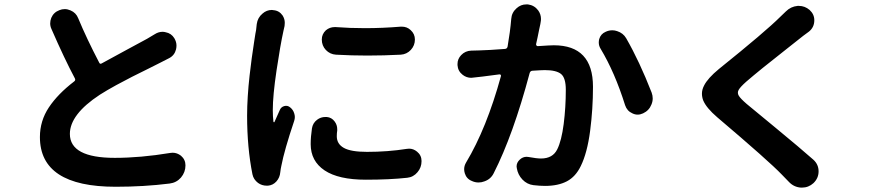

<svg xmlns="http://www.w3.org/2000/svg" viewBox="-20 -814 4040 876"><path d="M686.5 -658.2Q703.1 -668.9 721.7 -668.9Q728.5 -668.9 735.4 -667Q761.7 -662.1 775.4 -639.6Q785.2 -623 785.2 -606.4Q785.2 -597.7 783.2 -588.9Q776.4 -561.5 752 -548.8Q747.1 -546.9 711.9 -528.3Q703.1 -523.4 657.7 -501Q612.3 -478.5 583 -463.9Q553.7 -449.2 510.7 -425.8Q467.8 -402.3 435.5 -381.8Q298.8 -292 298.8 -203.1Q298.8 -93.8 503.9 -93.8Q621.1 -93.8 756.8 -116.2Q762.7 -117.2 767.6 -117.2Q788.1 -117.2 805.7 -103.5Q826.2 -85.9 826.2 -59.6Q826.2 -28.3 805.7 -3.9Q785.2 19.5 753.9 23.4Q636.7 38.1 507.8 38.1Q162.1 38.1 162.1 -188.5Q162.1 -262.7 203.1 -324.2Q244.1 -385.7 318.4 -442.4Q326.2 -448.2 321.3 -457Q274.4 -544.9 214.8 -681.6Q209 -694.3 209 -707Q209 -719.7 213.9 -732.4Q224.6 -757.8 251 -767.6Q262.7 -772.5 275.4 -772.5Q288.1 -772.5 301.8 -766.6Q327.1 -755.9 336.9 -730.5Q375 -638.7 432.6 -528.3Q436.5 -519.5 445.3 -525.4Q489.3 -549.8 561 -588.4Q632.8 -627 650.4 -636.7Q671.9 -649.4 686.5 -658.2Z M1512.7 -564.5Q1485.4 -566.4 1466.8 -585.9Q1448.2 -605.5 1448.2 -633.8Q1448.2 -658.2 1466.8 -675.8Q1484.4 -690.4 1506.8 -690.4Q1508.8 -690.4 1511.7 -690.4Q1576.2 -685.5 1645.5 -685.5Q1724.6 -685.5 1808.6 -692.4Q1811.5 -692.4 1813.5 -692.4Q1836.9 -692.4 1853.5 -676.8Q1873 -659.2 1873 -633.8Q1873 -606.4 1854.5 -586.4Q1835.9 -566.4 1808.6 -564.5Q1731.4 -560.5 1656.2 -560.5Q1584 -560.5 1512.7 -564.5ZM1403.3 -228.5Q1407.2 -252.9 1426.8 -267.6Q1443.4 -280.3 1464.8 -280.3Q1467.8 -280.3 1470.7 -280.3Q1493.2 -278.3 1506.8 -259.8Q1518.6 -244.1 1518.6 -224.6Q1518.6 -221.7 1518.6 -218.8Q1516.6 -206.1 1516.6 -192.4Q1516.6 -157.2 1548.8 -139.2Q1581.1 -121.1 1654.3 -121.1Q1749 -121.1 1835.9 -134.8Q1841.8 -135.7 1846.7 -135.7Q1866.2 -135.7 1882.8 -122.1Q1903.3 -105.5 1903.3 -79.1Q1903.3 -49.8 1884.8 -28.3Q1866.2 -5.9 1837.9 -2.9Q1757.8 5.9 1649.4 5.9Q1524.4 5.9 1460.9 -36.6Q1397.5 -79.1 1397.5 -156.2Q1397.5 -189.5 1403.3 -228.5ZM1151.4 -704.1Q1155.3 -733.4 1177.7 -752Q1196.3 -768.6 1220.7 -768.6Q1224.6 -768.6 1227.5 -767.6Q1253.9 -765.6 1269.5 -743.2Q1279.3 -727.5 1279.3 -710Q1279.3 -703.1 1278.3 -695.3Q1275.4 -683.6 1273.4 -673.8Q1258.8 -607.4 1241.7 -492.7Q1224.6 -377.9 1224.6 -311.5Q1224.6 -283.2 1227.5 -258.8Q1227.5 -256.8 1230 -256.3Q1232.4 -255.9 1232.4 -257.8Q1236.3 -266.6 1256.8 -312.5Q1262.7 -326.2 1277.3 -330.1Q1292 -334 1303.7 -324.2Q1317.4 -313.5 1322.3 -296.9Q1325.2 -288.1 1325.2 -280.3Q1325.2 -271.5 1322.3 -262.7Q1277.3 -128.9 1263.7 -57.6Q1260.7 -44.9 1258.8 -28.3Q1256.8 -3.9 1241.2 13.7Q1225.6 31.2 1202.1 33.2Q1200.2 33.2 1197.3 33.2Q1174.8 33.2 1157.2 20.5Q1136.7 4.9 1131.8 -18.6Q1107.4 -140.6 1107.4 -286.1Q1107.4 -328.1 1110.4 -374.5Q1113.3 -420.9 1118.7 -468.8Q1124 -516.6 1128.4 -547.4Q1132.8 -578.1 1139.6 -624Q1146.5 -669.9 1148.4 -676.8Q1150.4 -692.4 1151.4 -704.1Z M2312.5 -727.5Q2314.5 -756.8 2336.9 -776.4Q2356.4 -793.9 2380.9 -793.9Q2384.8 -793.9 2388.7 -793.9Q2418 -790 2435.5 -766.6Q2448.2 -749 2448.2 -727.5Q2448.2 -720.7 2446.8 -713.4Q2445.3 -706.1 2445.3 -704.1Q2443.4 -695.3 2439.5 -677.2Q2435.5 -659.2 2432.6 -643.1Q2429.7 -627 2425.8 -612.3Q2425.8 -609.4 2427.7 -606.4Q2429.7 -603.5 2433.6 -603.5Q2490.2 -607.4 2506.8 -607.4Q2685.5 -607.4 2685.5 -418Q2685.5 -316.4 2672.4 -216.3Q2659.2 -116.2 2629.9 -56.6Q2606.4 -7.8 2566.4 13.2Q2526.4 34.2 2466.8 34.2Q2443.4 34.2 2414.1 30.8Q2384.8 27.3 2363.8 5.4Q2342.8 -16.6 2337.9 -46.9Q2336.9 -50.8 2336.9 -54.7Q2336.9 -72.3 2351.6 -85.9Q2365.2 -98.6 2382.8 -98.6Q2386.7 -98.6 2391.6 -97.7Q2428.7 -90.8 2448.2 -90.8Q2502 -90.8 2522.5 -132.8Q2542 -171.9 2551.8 -248Q2561.5 -324.2 2561.5 -404.3Q2561.5 -459 2539.6 -476.6Q2517.6 -494.1 2465.8 -494.1Q2452.1 -494.1 2408.2 -491.2Q2399.4 -490.2 2396.5 -480.5Q2321.3 -198.2 2232.4 -23.4Q2218.8 3.9 2189.5 13.7Q2176.8 18.6 2163.1 18.6Q2147.5 18.6 2132.8 11.7Q2108.4 2 2100.6 -23.4Q2097.7 -33.2 2097.7 -42Q2097.7 -57.6 2106.4 -72.3Q2200.2 -228.5 2265.6 -466.8Q2266.6 -469.7 2264.2 -472.7Q2261.7 -475.6 2257.8 -474.6Q2208 -468.8 2182.6 -464.8Q2164.1 -462.9 2139.6 -460Q2134.8 -459 2129.9 -459Q2108.4 -459 2090.8 -472.7Q2069.3 -489.3 2067.4 -516.6Q2067.4 -519.5 2067.4 -522.5Q2067.4 -544.9 2084 -562.5Q2102.5 -582 2129.9 -583Q2135.7 -583 2148.4 -583.5Q2161.1 -584 2167 -584Q2209 -585 2284.2 -590.8Q2293.9 -591.8 2295.9 -601.6Q2307.6 -668.9 2312.5 -727.5ZM2720.7 -590.8Q2711.9 -604.5 2711.9 -620.1Q2711.9 -627.9 2713.9 -635.7Q2720.7 -659.2 2743.2 -668.9Q2757.8 -675.8 2773.4 -675.8Q2785.2 -675.8 2795.9 -671.9Q2823.2 -663.1 2836.9 -639.6Q2897.5 -534.2 2953.1 -391.6Q2958 -377.9 2958 -365.2Q2958 -350.6 2952.1 -336.9Q2941.4 -309.6 2914.1 -296.9Q2901.4 -291 2889.2 -291Q2877 -291 2865.2 -296.9Q2840.8 -307.6 2832 -334Q2785.2 -483.4 2720.7 -590.8Z M3565.4 -761.7Q3587.9 -784.2 3619.1 -787.1Q3622.1 -787.1 3625 -787.1Q3652.3 -787.1 3673.8 -768.6Q3695.3 -749 3695.3 -721.7Q3695.3 -689.5 3670.9 -669.9Q3668.9 -668 3644.5 -650.4Q3632.8 -640.6 3569.8 -591.3Q3506.8 -542 3460.4 -504.4Q3414.1 -466.8 3384.8 -441.4Q3357.4 -417 3350.1 -403.8Q3342.8 -390.6 3350.6 -377.4Q3358.4 -364.3 3386.7 -339.8Q3404.3 -325.2 3518.1 -231.4Q3631.8 -137.7 3691.4 -85Q3714.8 -63.5 3714.8 -32.2Q3714.8 -1 3691.4 21.5Q3668.9 42 3638.7 42Q3636.7 42 3634.8 42Q3602.5 40 3580.1 16.6Q3558.6 -5.9 3546.9 -17.6Q3490.2 -77.1 3252 -279.3Q3203.1 -321.3 3188.5 -355.5Q3182.6 -371.1 3182.6 -386.7Q3182.6 -405.3 3192.4 -423.8Q3209 -457 3259.8 -499Q3473.6 -670.9 3540 -737.3Q3554.7 -751 3565.4 -761.7Z"/></svg>

Font: Gen Jyuu GothicX Bold
Style: Bold
Weight: 700
Designer: Ryoko NISHIZUKA (kana &amp; ideographs); Paul D. Hunt (Latin, Greek &amp; Cyrillic); Wenlong ZHANG (bopomofo); Sandoll C
Version: Version 1.058.20140828